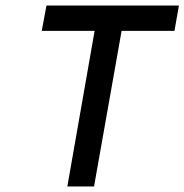

<svg xmlns="http://www.w3.org/2000/svg" viewBox="-20 -670 663 690"><path d="M623 -650 607 -559H417L318 0H222L320 -559H130L147 -650Z"/></svg>

Font: Overused Grotesk Medium
Style: Italic
Weight: 500
Italic angle: -10°
Version: Version 0.003